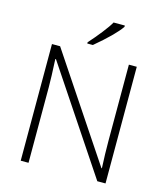

<svg xmlns="http://www.w3.org/2000/svg" viewBox="-133 -1033 986 1135"><g transform="rotate(15 360.5 -465.5)"><path d="M620.1 0H569.8L147 -633.8H143.1Q148.9 -520.5 148.9 -462.9V0H101.1V-713.9H150.9L573.2 -81.1H576.2Q571.8 -168.9 571.8 -248V-713.9H620.1ZM301.8 -771V-778.8Q336.9 -817.4 372.1 -862.3Q407.2 -907.2 419.9 -931.2H488.8V-922.9Q449.2 -865.7 335.9 -771Z"/></g></svg>

Font: OpenSans-Light
Style: Regular
Weight: 300
Foundry: Ascender Corporation
Version: Version 1.10